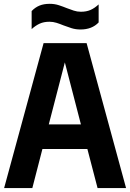

<svg xmlns="http://www.w3.org/2000/svg" viewBox="-20 -960 664 980"><path d="M1 0 202.5 -740H422L623.5 0H478L426 -199.5H196.5L145 0ZM229 -325H393L311 -641.5ZM391 -809.5Q366.5 -809.5 345 -816.2Q323.5 -823 304 -830.5Q286 -838 268.5 -843.5Q251 -849 232.5 -849Q204 -849 183 -839.5Q162 -830 141.5 -811.5V-903.5Q159 -922 181 -931.2Q203 -940.5 234 -940.5Q258.5 -940.5 280 -933.5Q301.5 -926.5 321 -918.5Q339 -911.5 356.5 -905.8Q374 -900 392.5 -900Q421 -900 442 -909.2Q463 -918.5 483.5 -937.5V-845.5Q449.5 -809.5 391 -809.5Z"/></svg>

Font: Encode Sans Condensed Condensed
Style: Bold
Weight: 700
Width: 3
Designer: Multiple Designers
Foundry: Impallari Type
Version: Version 3.000; ttfautohint (v1.8.3) -l 8 -r 50 -G 200 -x 14 